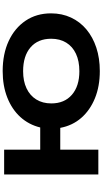

<svg xmlns="http://www.w3.org/2000/svg" viewBox="315 -1071 767 1437"><g transform="rotate(-90 698.5 -352.5)"><path d="M885 11Q771 11 681.5 -25.5Q592 -62 534.5 -128Q477 -194 460 -285H297V0H111V-705H297V-435H463Q484 -521 541.5 -584Q599 -647 687 -681.5Q775 -716 885 -716Q1013 -716 1110 -671Q1207 -626 1262 -544.5Q1317 -463 1317 -354Q1317 -272 1285.5 -204.5Q1254 -137 1196.5 -89Q1139 -41 1060 -15Q981 11 885 11ZM884 -142Q960 -142 1014.5 -167.5Q1069 -193 1098 -240.5Q1127 -288 1127 -353Q1127 -452 1062.5 -507.5Q998 -563 884 -563Q810 -563 756 -537.5Q702 -512 672.5 -464.5Q643 -417 643 -352Q643 -254 707.5 -198Q772 -142 884 -142Z"/></g></svg>

Font: Nunito Sans 7pt Expanded ExtraBold
Style: Regular
Weight: 800
Width: 7
Designer: Vernon Adams
Foundry: Vernon Adams
Version: Version 3.101;gftools[0.9.27]